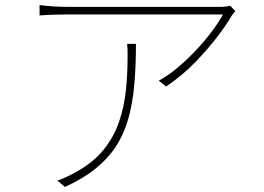

<svg xmlns="http://www.w3.org/2000/svg" viewBox="-20 -719 1040 757"><path d="M908 -675Q904 -671 900 -666Q896 -661 892 -655Q876 -626 839.5 -577.5Q803 -529 751.5 -475.5Q700 -422 635 -378L606 -401Q645 -422 683.5 -455Q722 -488 756.5 -525Q791 -562 817.5 -598Q844 -634 859 -662Q842 -662 802 -662Q762 -662 708 -662Q654 -662 593 -662Q532 -662 472.5 -662Q413 -662 363 -662Q313 -662 280.5 -662Q248 -662 241 -662Q216 -662 187.5 -661Q159 -660 136 -658V-699Q159 -696 187.5 -694Q216 -692 241 -692Q248 -692 281 -692Q314 -692 364 -692Q414 -692 473.5 -692Q533 -692 593 -692Q653 -692 706.5 -692Q760 -692 798 -692Q836 -692 851 -692Q856 -692 862.5 -692.5Q869 -693 876 -694Q883 -695 888 -696ZM516 -546Q516 -458 509.5 -385Q503 -312 486 -251.5Q469 -191 437.5 -142.5Q406 -94 356.5 -54Q307 -14 236 18L206 -7Q223 -12 244.5 -22.5Q266 -33 280 -41Q349 -79 389.5 -130Q430 -181 450 -240.5Q470 -300 476.5 -364Q483 -428 483 -491Q483 -504 483 -517.5Q483 -531 481 -546Z"/></svg>

Font: Noto Sans TC
Style: Regular
Weight: 100
Designer: Ryoko NISHIZUKA 西塚涼子 (kana, bopomofo & ideographs); Paul D. Hunt (Latin, Greek & Cyrillic); Sandoll Communications 산돌커뮤니
Foundry: Adobe
Version: Version 2.004;hotconv 1.0.118;makeotfexe 2.5.65603